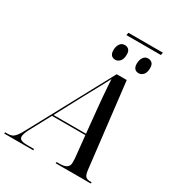

<svg xmlns="http://www.w3.org/2000/svg" viewBox="-286 -1133 1176 1274"><g transform="rotate(30 302.5 -495.5)"><path d="M585 -991 581 -971H317L321 -991ZM513 -792Q494 -792 482.5 -804Q471 -816 471 -842Q471 -870 484 -889.5Q497 -909 520 -909Q539 -909 551 -897.5Q563 -886 563 -860Q563 -825 547.5 -808.5Q532 -792 513 -792ZM334 -792Q315 -792 303.5 -804Q292 -816 292 -842Q292 -870 305 -889.5Q318 -909 342 -909Q360 -909 372 -897.5Q384 -886 384 -861Q384 -825 368.5 -808.5Q353 -792 334 -792ZM-59 0 -57 -10H-37Q-18 -10 -4.5 -16Q9 -22 23 -39.5Q37 -57 55 -92L391 -714H468L542 -80Q546 -38 556.5 -24Q567 -10 595 -10H606L604 0H335L337 -10H361Q431 -10 431 -59Q431 -67 430.5 -76Q430 -85 430 -93L413 -260H157L72 -102Q51 -62 51 -41Q51 -24 66.5 -17Q82 -10 116 -10H165L163 0ZM275 -480 163 -270H412L392 -473Q389 -502 386 -539.5Q383 -577 380.5 -612Q378 -647 377 -669Q360 -636 332.5 -585.5Q305 -535 275 -480Z"/></g></svg>

Font: Noto Serif Display SemiCondensed Medium
Style: Italic
Weight: 500
Width: 4
Italic angle: -12°
Designer: Monotype Design Team
Foundry: Monotype Imaging Inc.
Version: Version 2.009